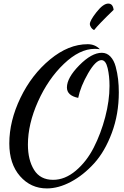

<svg xmlns="http://www.w3.org/2000/svg" viewBox="-20 -966 695 1073"><path d="M32 -164Q32 -290 94.5 -419.5Q157 -549 260 -634Q363 -719 470 -719Q511 -719 538 -691Q522 -693 509 -693Q425 -693 337 -609Q249 -525 192.5 -399Q136 -273 136 -158Q136 -72 170.5 -16.5Q205 39 277 39Q343 39 403.5 -12Q464 -63 504 -141.5Q544 -220 568 -311.5Q592 -403 592 -486Q592 -541 581.5 -585.5Q571 -630 547 -630Q515 -630 472.5 -556.5Q430 -483 417 -419Q354 -432 354 -477Q354 -531 423 -601Q492 -671 549 -671Q577 -671 597 -650Q617 -629 626.5 -593.5Q636 -558 640 -523Q644 -488 644 -450Q644 -328 605 -223.5Q566 -119 506 -53Q446 13 376.5 50Q307 87 242 87Q152 87 92 18.5Q32 -50 32 -164ZM482 -831Q482 -851 519.5 -898.5Q557 -946 585 -946Q611 -946 615 -911Q530 -829 506 -798Q495 -803 488.5 -813.5Q482 -824 482 -831Z"/></svg>

Font: TypoPRO Dancing Script
Style: Bold
Weight: 700
Designer: Pablo Impallari
Foundry: Pablo Impallari. www.impallari.com Igino Marini. www.ikern.com
Version: Version 1.002